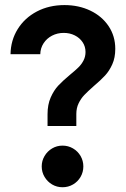

<svg xmlns="http://www.w3.org/2000/svg" viewBox="-20 -748 508 775"><path d="M262.7 -446.3Q284.2 -463.9 296.6 -476.1Q309.1 -488.3 317.1 -503.9Q325.2 -519.5 325.2 -538.1Q325.2 -560.1 313.5 -577.6Q301.8 -595.2 281.7 -605.2Q261.7 -615.2 237.3 -615.2Q211.4 -615.2 189.9 -604Q168.5 -592.8 155.8 -573.2Q143.1 -553.7 142.6 -529.3H22.5Q23.4 -585.4 51.5 -630.6Q79.6 -675.8 128.9 -701.7Q178.2 -727.5 240.2 -727.5Q297.9 -727.5 344.7 -705.1Q391.6 -682.6 418.5 -642.3Q445.3 -602.1 445.3 -550.8Q445.3 -515.1 433.3 -488.5Q421.4 -461.9 404.3 -443.4Q387.2 -424.8 358.4 -400.4Q333.5 -378.4 320.1 -364.3Q306.6 -350.1 297.4 -331.1Q288.1 -312 288.1 -288.1V-239.3H171.9V-287.1Q171.9 -325.7 184.6 -354.5Q197.3 -383.3 215.3 -402.6Q233.4 -421.9 262.7 -446.3ZM148.4 -76.2Q148.4 -99.1 159.9 -118.4Q171.4 -137.7 190.4 -148.9Q209.5 -160.2 232.4 -160.2Q255.4 -160.2 274.7 -148.9Q293.9 -137.7 305.2 -118.4Q316.4 -99.1 316.4 -76.2Q316.4 -53.2 305.2 -33.9Q293.9 -14.6 274.7 -3.4Q255.4 7.8 232.4 7.8Q209.5 7.8 190.4 -3.4Q171.4 -14.6 159.9 -33.9Q148.4 -53.2 148.4 -76.2Z"/></svg>

Font: Reddit Sans Fudge
Style: Bold
Weight: 700
Designer: Stephen Hutchings
Foundry: Reddit
Version: Version 1.013